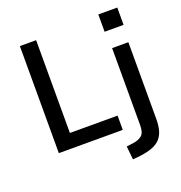

<svg xmlns="http://www.w3.org/2000/svg" viewBox="-158 -859 1122 1188"><g transform="rotate(-20 403.0 -265.0)"><path d="M97 0V-705H204V-94H518V0ZM620 -609V-723H745V-609ZM515 193 506 105 551 99Q587 94 608 76.5Q629 59 629 9V-498H736V7Q736 49 727.5 80.5Q719 112 699.5 134Q680 156 646.5 169Q613 182 565 188Z"/></g></svg>

Font: Nunito Sans 7pt SemiCondensed SemiBold
Style: Regular
Weight: 600
Width: 4
Designer: Vernon Adams
Foundry: Vernon Adams
Version: Version 3.101;gftools[0.9.27]